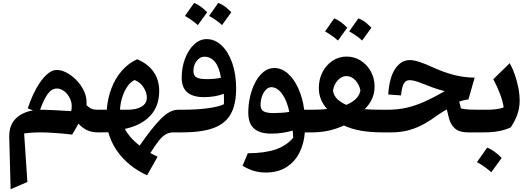

<svg xmlns="http://www.w3.org/2000/svg" viewBox="-20 -937 3744 1359"><path d="M382.3 -441.9Q414.6 -441.9 450.9 -422.9Q487.3 -403.8 519.5 -371.3Q551.8 -338.9 572.3 -297.4Q592.8 -255.9 592.8 -210.9Q592.8 -206.5 592.5 -202.1Q592.3 -197.8 591.8 -192.9Q610.4 -174.8 627.4 -167.5Q644.5 -160.2 668 -160.2H685.5V0H673.8Q629.9 0 596.2 -15.6Q562.5 -31.2 535.2 -62Q524.9 -43.5 513.4 -22.5Q502 -1.5 490.7 15.6Q424.3 7.8 364.3 3.9Q304.2 0 263.7 0Q231.9 0 204.3 2Q176.8 3.9 150.9 7.8L173.8 351.1L55.2 402.3L45.4 35.2Q43.5 -50.8 91.1 -97.2Q138.7 -143.6 213.4 -155.3L176.8 -169.9Q191.4 -216.8 213.4 -264.6Q235.4 -312.5 262.5 -352.5Q289.6 -392.6 320.3 -417.2Q351.1 -441.9 382.3 -441.9ZM382.8 -310.5Q346.2 -310.5 318.6 -272.9Q291 -235.4 263.7 -160.2Q304.2 -160.2 365.7 -157.2Q427.2 -154.3 483.9 -150.4Q493.7 -194.8 479 -231.2Q464.4 -267.6 437.5 -289.1Q410.6 -310.5 382.8 -310.5Z M950.7 -517.6Q1028.3 -484.9 1067.6 -427.5Q1106.9 -370.1 1106.9 -293Q1106.9 -183.6 1041.5 -115.7Q976.1 -47.9 864.3 -24.9Q875.5 0 901.4 30.8Q927.2 61.5 968.3 93.8Q1054.2 -30.3 1117.9 -95.2Q1181.6 -160.2 1240.7 -160.2H1241.2V0H1208.5Q1177.7 0 1153.3 13.9Q1128.9 27.8 1103.5 59.8Q1078.1 91.8 1044.4 146Q1054.2 151.4 1068.4 158.7Q1082.5 166 1095.7 171.9L1021 303.7Q914.1 254.4 844 176Q773.9 97.7 746.6 -1Q731.4 -0.5 716.6 -0.2Q701.7 0 685.5 0Q675.8 0 670.9 -7.8Q666 -15.6 666 -36.6V-123.5Q666 -144.5 670.9 -152.3Q675.8 -160.2 685.5 -160.2H735.8Q741.7 -240.2 768.3 -310.5Q794.9 -380.9 840.8 -434.6Q886.7 -488.3 950.7 -517.6ZM932.6 -370.6Q904.3 -357.4 881.8 -325Q859.4 -292.5 845.5 -249.3Q831.5 -206.1 829.6 -160.2H880.4Q945.8 -160.2 982.7 -182.6Q1019.5 -205.1 1019.5 -247.1Q1019.5 -281.2 996.8 -317.6Q974.1 -354 932.6 -370.6Z M1651.4 -310.5Q1651.4 -198.7 1613.5 -130.4Q1575.7 -62 1491.7 -31Q1407.7 0 1269 0H1241.2Q1221.7 0 1221.7 -36.6V-123.5Q1221.7 -160.2 1241.2 -160.2H1268.1Q1373 -160.2 1450.2 -170.7Q1527.3 -181.2 1564.9 -199.2Q1565.4 -215.3 1565.2 -235.8Q1564.9 -256.3 1564.5 -273.4Q1502.9 -249.5 1423.8 -249.5Q1266.1 -249.5 1266.1 -385.7Q1266.1 -460.4 1290 -522.9Q1314 -585.4 1354.2 -622.8Q1394.5 -660.2 1442.4 -660.2Q1502 -660.2 1549.3 -614.7Q1596.7 -569.3 1624 -490.5Q1651.4 -411.6 1651.4 -310.5ZM1543.9 -386.7Q1531.7 -461.9 1501.5 -498.8Q1471.2 -535.6 1426.3 -535.6Q1395 -535.6 1372.1 -505.6Q1349.1 -475.6 1349.1 -433.6Q1349.1 -402.8 1369.9 -389.9Q1390.6 -377 1440.4 -377Q1469.2 -377 1496.3 -379.4Q1523.4 -381.8 1543.9 -386.7ZM1289.1 -824.2Q1292.5 -828.6 1354 -916.5Q1396.5 -900.4 1446.3 -850.6Q1429.7 -827.1 1413.3 -804.7Q1397 -782.2 1380.4 -759.3Q1339.4 -795.9 1289.1 -824.2ZM1460 -824.2Q1482.4 -855 1524.9 -916.5Q1560.5 -902.3 1583.5 -881.8Q1606.4 -861.3 1617.2 -850.6Q1600.6 -827.1 1584.2 -804.7Q1567.9 -782.2 1551.3 -759.3Q1520 -790.5 1460 -824.2Z M1921.4 -455.6Q1973.6 -455.6 2017.3 -417Q2061 -378.4 2091.3 -311.8Q2121.6 -245.1 2133.3 -160.2H2188.5V0H2137.7Q2131.3 83.5 2097.4 147.7Q2063.5 211.9 2004.2 248Q1944.8 284.2 1861.8 284.2Q1820.3 284.2 1782.5 274.2Q1744.6 264.2 1696.8 236.8L1733.9 147.9Q1855 147 1931.4 120.6Q2007.8 94.2 2055.2 38.1Q2054.7 13.2 2051.8 -12.7Q2019 -2.9 1980.2 2.9Q1941.4 8.8 1898.4 8.8Q1818.8 8.8 1778.1 -27.1Q1737.3 -63 1737.3 -140.6Q1737.3 -197.8 1750.2 -253.7Q1763.2 -309.6 1787.4 -355.2Q1811.5 -400.9 1845.5 -428.2Q1879.4 -455.6 1921.4 -455.6ZM1900.4 -319.8Q1878.9 -319.8 1861.6 -301.3Q1844.2 -282.7 1834.2 -254.2Q1824.2 -225.6 1824.2 -195.3Q1824.2 -160.2 1846.9 -148.4Q1869.6 -136.7 1915.5 -136.7Q1942.4 -136.7 1972.2 -138.7Q2002 -140.6 2027.8 -145Q2011.2 -225.1 1976.8 -272.5Q1942.4 -319.8 1900.4 -319.8Z M2433.1 -536.6Q2488.3 -536.6 2533.2 -508.1Q2578.1 -479.5 2604.7 -431.4Q2631.3 -383.3 2631.3 -324.2Q2631.3 -275.4 2612.3 -235.4Q2593.3 -195.3 2561 -164.1Q2588.4 -162.1 2622.1 -161.1Q2655.8 -160.2 2688 -160.2H2688.5V0H2688Q2515.1 0 2414.6 -48.8Q2363.8 -25.4 2307.6 -12.7Q2251.5 0 2188.5 0Q2178.7 0 2173.8 -7.8Q2168.9 -15.6 2168.9 -36.6V-123.5Q2168.9 -144.5 2173.8 -152.3Q2178.7 -160.2 2188.5 -160.2Q2215.3 -160.2 2243.9 -161.4Q2272.5 -162.6 2294.9 -166Q2268.6 -194.8 2252.7 -231.9Q2236.8 -269 2236.8 -314Q2236.8 -377.4 2263.4 -427.7Q2290 -478 2334.5 -507.3Q2378.9 -536.6 2433.1 -536.6ZM2432.1 -398.4Q2397.9 -398.4 2370.6 -368.4Q2343.3 -338.4 2336.9 -295.4Q2342.8 -258.3 2368.9 -234.4Q2395 -210.4 2431.2 -194.8Q2469.7 -210.4 2496.3 -234.6Q2522.9 -258.8 2531.2 -295.9Q2523.4 -337.9 2495.6 -368.2Q2467.8 -398.4 2432.1 -398.4ZM2280.8 -714.8Q2284.2 -719.2 2345.7 -807.1Q2388.2 -791 2438 -741.2Q2421.4 -717.8 2405 -695.3Q2388.7 -672.9 2372.1 -649.9Q2331.1 -686.5 2280.8 -714.8ZM2451.7 -714.8Q2474.1 -745.6 2516.6 -807.1Q2552.2 -793 2575.2 -772.5Q2598.1 -752 2608.9 -741.2Q2592.3 -717.8 2575.9 -695.3Q2559.6 -672.9 2543 -649.9Q2511.7 -681.2 2451.7 -714.8Z M2881.3 -511.7Q2908.7 -511.7 2947.5 -499.3Q2986.3 -486.8 3041.5 -461.4Q3122.6 -424.3 3195.1 -406Q3267.6 -387.7 3339.8 -387.7L3295.4 -232.9Q3279.3 -231.4 3262.7 -227.3Q3246.1 -223.1 3230.5 -217.8L3242.7 -169.4Q3271.5 -163.1 3301 -161.6Q3330.6 -160.2 3365.7 -160.2H3387.7V0H3289.6Q3231.9 0 3200.2 -27.6Q3168.5 -55.2 3157.2 -102.5L3142.6 -162.6Q3127.9 -154.3 3111.8 -144.5Q3095.7 -134.8 3080.1 -124Q3035.2 -90.3 2985.8 -62Q2936.5 -33.7 2878.2 -16.8Q2819.8 0 2747.6 0H2688.5Q2678.7 0 2673.8 -7.8Q2668.9 -15.6 2668.9 -36.6V-123.5Q2668.9 -144.5 2673.8 -152.3Q2678.7 -160.2 2688.5 -160.2H2722.2Q2795.4 -160.2 2859.1 -174.8Q2922.9 -189.5 2987.5 -218.8Q3052.2 -248 3127.9 -291.5Q3085.4 -302.7 3050.5 -314.9Q3015.6 -327.1 2970.7 -345.2Q2936.5 -358.9 2915.5 -364.3Q2894.5 -369.6 2879.9 -369.6Q2851.6 -369.6 2838.1 -345.5Q2824.7 -321.3 2818.4 -261.7L2728 -268.1Q2735.8 -389.2 2777.3 -450.4Q2818.8 -511.7 2881.3 -511.7Z M3428.2 107.9Q3455.6 118.2 3481.2 137.2Q3506.8 156.2 3530.8 180.7Q3494.1 231.9 3457.5 282.2Q3435.1 262.2 3409.9 244.1Q3384.8 226.1 3356 210.4Q3374.5 184.1 3392.6 158.7Q3410.6 133.3 3428.2 107.9ZM3387.7 0Q3377.9 0 3373 -7.8Q3368.2 -15.6 3368.2 -36.6V-123.5Q3368.2 -144.5 3373 -152.3Q3377.9 -160.2 3387.7 -160.2H3425.3Q3461.4 -160.2 3492.9 -164.1Q3524.4 -168 3544.9 -177.2Q3538.6 -221.7 3519 -272.9Q3499.5 -324.2 3471.7 -376.5L3587.9 -489.7Q3606.9 -456.5 3622.8 -411.9Q3638.7 -367.2 3648.4 -318.4Q3658.2 -269.5 3658.2 -223.6Q3658.2 -174.3 3642.1 -127.7Q3626 -81.1 3594.7 -35.2Q3553.2 -16.1 3507.1 -8.1Q3460.9 0 3402.8 0Z"/></svg>

Font: Pinar DS1 Bold
Style: Regular
Weight: 700
Designer: Amin Abedi
Version: Version 3.000